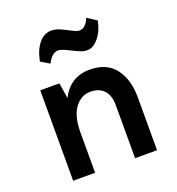

<svg xmlns="http://www.w3.org/2000/svg" viewBox="-135 -861 894 970"><g transform="rotate(-20 311.5 -375.5)"><path d="M93 0H211V-225Q213 -309 246.5 -351Q280 -393 327 -393Q374 -393 400 -365.5Q426 -338 426 -284V0H544V-284Q544 -381 498.5 -440Q453 -499 363 -499Q257 -499 209 -402L196 -486H93ZM141 -623Q153 -684 181.5 -717.5Q210 -751 248 -751Q275 -751 311 -732.5Q347 -714 359.5 -708Q372 -702 384 -702Q416 -702 437 -751L487 -718Q476 -664 447.5 -629.5Q419 -595 387 -595Q369 -595 351.5 -602Q334 -609 308 -622Q263 -645 247 -645Q212 -645 188 -595Z"/></g></svg>

Font: Karmilla
Style: Bold
Weight: 700
Designer: Jonathan Pinhorn
Version: Version 1.000